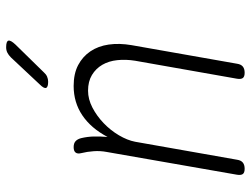

<svg xmlns="http://www.w3.org/2000/svg" viewBox="-118 -708 835 640"><g transform="rotate(-90 300.0 -387.5)"><path d="M130 -560Q143 -560 150 -553.5Q157 -547 160 -535Q165 -514 165.5 -493Q166 -472 164 -447Q193 -502 236 -531Q279 -560 334 -560Q375 -560 403.5 -545Q432 -530 449.5 -504Q467 -478 472 -443Q477 -408 470 -367L408 -15Q406 -2 398.5 4Q391 10 378 10Q365 10 360.5 4Q356 -2 358 -15L418 -355Q423 -386 420 -414.5Q417 -443 404.5 -464.5Q392 -486 370.5 -499Q349 -512 318 -512Q290 -512 262 -497.5Q234 -483 210 -460Q186 -437 169.5 -409Q153 -381 148 -355L88 -15Q86 -2 78.5 4Q71 10 58 10Q45 10 40.5 4Q36 -2 38 -15L114 -450Q118 -471 116.5 -493Q115 -515 110 -535Q107 -547 112 -553.5Q117 -560 130 -560ZM348 -645Q330 -645 327.5 -652Q325 -659 339 -673L429 -769Q437 -777 445 -781Q453 -785 463 -785Q483 -785 485 -777.5Q487 -770 472 -754L379 -659Q373 -652 365 -648.5Q357 -645 348 -645Z"/></g></svg>

Font: Maple Mono Thin
Style: Italic
Weight: 250
Italic angle: -10°
Monospace: yes
Designer: subframe7536
Version: Version 7.000